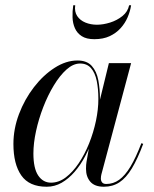

<svg xmlns="http://www.w3.org/2000/svg" viewBox="-20 -700 585 730"><path d="M157.5 10Q91 10 61 -33Q31 -76 31 -152.5Q31 -210 52.2 -266.2Q73.5 -322.5 109 -368.5Q144.5 -414.5 187.8 -442.2Q231 -470 274.5 -470Q310.5 -470 329 -449.2Q347.5 -428.5 353.8 -395Q360 -361.5 360 -324.5Q360 -291 353.5 -253.2Q347 -215.5 334.5 -178Q322 -140.5 304.2 -106.8Q286.5 -73 263.8 -46.8Q241 -20.5 214.5 -5.2Q188 10 157.5 10ZM174 -5.5Q203.5 -5.5 230 -25.5Q256.5 -45.5 279.2 -79.2Q302 -113 318.8 -154.8Q335.5 -196.5 344.8 -240.5Q354 -284.5 354 -324Q354 -362 347.8 -392.5Q341.5 -423 326.2 -440.8Q311 -458.5 284.5 -458.5Q258.5 -458.5 233 -435.8Q207.5 -413 184.8 -375.5Q162 -338 144.5 -292.8Q127 -247.5 117 -201.5Q107 -155.5 107 -116.5Q107 -60 125.2 -32.8Q143.5 -5.5 174 -5.5ZM375 10Q340 10 323.5 -9Q307 -28 307 -58Q307 -66.5 307.5 -73.2Q308 -80 309 -85L321 -154L344.5 -229L358 -312.5L394 -460H478.5L365.5 -37Q363.5 -29.5 363.5 -21Q363.5 -12.5 368.2 -6.5Q373 -0.5 384 -0.5Q411 -0.5 433.2 -16.5Q455.5 -32.5 476 -66.5Q496.5 -100.5 517.5 -155.5L524.5 -153Q503 -95.5 481.2 -59.5Q459.5 -23.5 434 -6.8Q408.5 10 375 10ZM338.5 -551Q308.5 -551 290.8 -562.5Q273 -574 264.8 -592.8Q256.5 -611.5 255.8 -634.2Q255 -657 258.5 -680H266Q262.5 -655.5 273.5 -639Q284.5 -622.5 304.8 -614.2Q325 -606 348.5 -606Q372 -606 398.5 -614.2Q425 -622.5 445.5 -639Q466 -655.5 471 -680H478.5Q475 -657 465.2 -634.2Q455.5 -611.5 438.5 -592.8Q421.5 -574 397 -562.5Q372.5 -551 338.5 -551Z"/></svg>

Font: Bodoni Moda 28pt
Style: Italic
Weight: 400
Italic angle: -13°
Designer: Owen Earl
Foundry: indestructible type
Version: Version 2.004